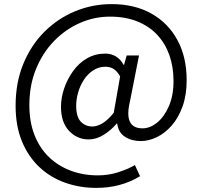

<svg xmlns="http://www.w3.org/2000/svg" viewBox="-20 -742 986 935"><path d="M449 173Q368 173 296.5 147.5Q225 122 171 71Q117 20 86.5 -54.5Q56 -129 56 -227Q56 -340 93.5 -431Q131 -522 196 -587Q261 -652 345.5 -687Q430 -722 523 -722Q636 -722 718 -675.5Q800 -629 844.5 -546Q889 -463 889 -352Q889 -279 869 -223.5Q849 -168 816 -130.5Q783 -93 743.5 -74Q704 -55 666 -55Q621 -55 588.5 -76Q556 -97 551 -140H548Q521 -108 485 -85.5Q449 -63 412 -63Q356 -63 316.5 -104.5Q277 -146 277 -222Q277 -266 292.5 -311.5Q308 -357 336 -396Q364 -435 404 -458Q444 -481 493 -481Q521 -481 544 -467.5Q567 -454 582 -426H584L597 -472H657L613 -249Q581 -117 674 -117Q710 -117 744.5 -144.5Q779 -172 802 -224Q825 -276 825 -348Q825 -416 805 -473Q785 -530 746 -572Q707 -614 649 -637.5Q591 -661 515 -661Q440 -661 370 -630.5Q300 -600 244.5 -543.5Q189 -487 156 -407.5Q123 -328 123 -230Q123 -148 148 -84.5Q173 -21 218 22.5Q263 66 324 89Q385 112 456 112Q507 112 553.5 97.5Q600 83 637 62L662 116Q614 145 561 159Q508 173 449 173ZM430 -126Q453 -126 479 -141.5Q505 -157 534 -193L565 -370Q550 -396 533 -406.5Q516 -417 493 -417Q461 -417 434 -399.5Q407 -382 388.5 -353.5Q370 -325 360.5 -291.5Q351 -258 351 -227Q351 -173 373.5 -149.5Q396 -126 430 -126Z"/></svg>

Font: Noto Sans TC
Style: Regular
Weight: 400
Designer: Ryoko NISHIZUKA  (kana, bopomofo & ideographs); Paul D. Hunt (Latin, Greek & Cyrillic); Sandoll Communications , Soo-you
Foundry: Adobe
Version: Version 2.004-H2;hotconv 1.0.118;makeotfexe 2.5.65603